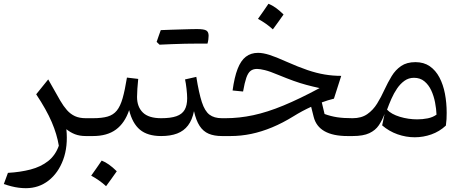

<svg xmlns="http://www.w3.org/2000/svg" viewBox="-20 -710 2414 1002"><path d="M231.6 -295.6 168.9 -217.9Q222.4 -137.4 249.9 -73.2Q277.4 -9 287 50.5Q269.1 100.9 231 130.8Q192.9 160.6 139.4 174.6Q85.9 188.5 21.4 192.1L0 250.4Q20.5 257.5 39.9 262.4Q59.2 267.3 78.2 269.7Q97.1 272.1 115 272.1Q182.3 272.1 233.1 232.6Q283.9 193.1 309.7 123.6Q335.4 54 326.4 -35.8Q346.9 -18.9 371.4 -9.4Q395.9 0 427.8 0H428.3V-93.1H427.8Q394.5 -93.1 371.1 -103.9Q347.7 -114.7 329.5 -135.3Q311.4 -155.8 294.2 -185.2Z M428.2 0H465.3Q539.2 0 585.2 -33.9Q631.2 -67.7 654 -135.3Q670.7 -66.2 710.4 -33.1Q750.2 0 821 0H821.5V-93.1H821Q755.9 -93.1 725.5 -122.8Q695.2 -152.6 695.2 -204.1Q695.2 -223.5 696.9 -246.9Q698.5 -270.4 701.3 -298.2L642.5 -305.1Q631.8 -239.1 620 -197.5Q608.1 -155.8 589.8 -133.1Q571.5 -110.4 541.6 -101.7Q511.8 -93.1 464.8 -93.1H428.2Q420.2 -93.1 416.1 -85.4Q412.1 -77.7 412.1 -60.6V-32.5Q412.1 -15.4 416.1 -7.7Q420.2 0 428.2 0ZM510.7 128Q496.9 148.4 483.5 167.6Q470.1 186.9 455.9 206.7Q476.8 217.9 496.5 231.8Q516.3 245.6 533.6 261.6Q548.3 241.8 562.1 222.4Q575.9 203 589.4 183.8Q568.2 162.8 548.7 149Q529.2 135.2 510.7 128Z M821.3 0Q869.9 0 904.6 -13.3Q939.4 -26.6 961.2 -55.3Q983 -83.9 992.4 -130Q1003.2 -81.3 1021.8 -52.8Q1040.4 -24.3 1069.1 -12.1Q1097.7 0 1138.3 0H1138.8V-93.1H1138.3Q1097.6 -93.1 1073.1 -111.7Q1048.7 -130.2 1033.4 -177.2Q1018.1 -224.3 1004.5 -308.8L945.7 -295.5Q950 -276.8 953.4 -246.6Q956.8 -216.4 956.8 -197Q956.8 -159.7 943.5 -136.8Q930.2 -113.9 900.5 -103.5Q870.8 -93.1 821.3 -93.1Q813.2 -93.1 809.2 -85.4Q805.2 -77.7 805.2 -60.6V-32.5Q805.2 -15.4 809.2 -7.7Q813.2 0 821.3 0ZM1012 -482.5Q1027.4 -482.5 1037.3 -482.5Q1047.2 -482.4 1053.2 -482.4Q1059.2 -482.4 1062.8 -482.3Q1065.9 -492.7 1067.3 -503.9Q1068.7 -515.1 1068.7 -523.5Q1068.7 -543.7 1056.4 -551Q1044.1 -558.3 1008.5 -558.3Q973.1 -547.8 937.7 -536.5Q902.3 -525.2 867.3 -514Q832.2 -502.8 797.4 -491.3Q801.4 -487.6 805.1 -484Q808.8 -480.3 812.6 -476.8Q844.1 -478.3 878.5 -479.7Q912.8 -481 946.9 -481.8Q981 -482.5 1012 -482.5ZM812.6 -476.8Q845.5 -490.1 878.1 -503.3Q910.8 -516.6 943.4 -530.6Q976.1 -544.5 1008.5 -558.3Q998.5 -558.3 977.9 -557.9Q957.4 -557.5 930.8 -556.6Q904.2 -555.7 875.1 -554.9Q845.9 -554 819 -552.8Q813.5 -537.7 808.2 -522.5Q802.9 -507.4 797.4 -491.3Q801.4 -487.6 805.1 -484Q808.8 -480.3 812.6 -476.8Z M1647.9 -250.3Q1543.2 -194 1459.1 -159.3Q1375.1 -124.5 1301.8 -108.8Q1228.5 -93.1 1156.7 -93.1H1138.7Q1130.6 -93.1 1126.6 -85.4Q1122.6 -77.7 1122.6 -60.6V-32.5Q1122.6 -15.4 1126.6 -7.7Q1130.6 0 1138.7 0H1183.1Q1237.3 0 1291.2 -11.2Q1345.1 -22.5 1400 -45.3Q1455 -68.1 1511.9 -103.3Q1534.5 -117.4 1558 -130Q1581.5 -142.5 1603.8 -152.6L1616.9 -100.4Q1629.4 -50.1 1673.8 -25.1Q1718.3 0 1793.9 0H1820.1V-93.1H1819.7Q1771.9 -93.1 1738.9 -98.2Q1706 -103.3 1673.8 -115.1L1659.4 -175.6Q1675 -181.5 1691.4 -186.5Q1707.8 -191.5 1722.7 -195.1L1760.8 -314.1Q1716.9 -314.1 1674.6 -321.2Q1632.2 -328.2 1584.5 -344.4Q1536.7 -360.7 1475.3 -387.9Q1419.2 -413.2 1385.7 -423.7Q1352.1 -434.2 1326.8 -434.2Q1289.3 -434.2 1263 -413.9Q1236.7 -393.7 1220 -350.4Q1203.2 -307.1 1193.8 -237.8L1248.5 -232.4Q1256.6 -278.5 1265.4 -304Q1274.3 -329.6 1287.4 -339.9Q1300.6 -350.3 1321.3 -350.3Q1336.5 -350.3 1362.3 -344Q1388 -337.8 1433.3 -318.7Q1477.7 -300.5 1512 -288.1Q1546.2 -275.8 1578.3 -267.2Q1610.4 -258.5 1647.9 -250.3ZM1381.1 -690.3Q1367.3 -669.9 1353.9 -650.6Q1340.5 -631.3 1326.3 -611.6Q1347.2 -600.3 1366.9 -586.5Q1386.6 -572.7 1404 -556.7Q1418.6 -576.5 1432.5 -595.9Q1446.3 -615.3 1459.8 -634.4Q1438.6 -655.5 1419.1 -669.3Q1399.6 -683.1 1381.1 -690.3Z M2140.5 -304Q2172.9 -304 2195 -285.5Q2217.2 -267.1 2230.7 -237.9Q2244.1 -208.7 2250.5 -175.3Q2256.9 -142 2258.1 -111.8Q2238.7 -97.7 2212.1 -92.4Q2185.5 -87.1 2157.6 -87.1Q2111 -87.1 2066.6 -100.5Q2022.2 -114 1999.9 -137.7Q2009.8 -164.9 2022.5 -194Q2035.3 -223.1 2052.2 -248Q2069.2 -272.9 2090.9 -288.4Q2112.7 -304 2140.5 -304ZM2147.9 -385.7Q2103 -385.7 2073.5 -365.6Q2044 -345.5 2024 -312.7Q2004.1 -279.9 1986.2 -241.3Q1969.2 -203.5 1948.2 -169.6Q1927.2 -135.6 1896.6 -114.3Q1866 -93.1 1820.3 -93.1Q1812.3 -93.1 1808.2 -85.4Q1804.2 -77.7 1804.2 -60.6V-32.5Q1804.2 -15.4 1808.2 -7.7Q1812.3 0 1820.3 0Q1875.9 0 1907.6 -15.1Q1939.4 -30.1 1957 -56.2Q1974.7 -82.4 1987 -115.2L1974.4 -55.6Q2010.3 -24.8 2054.5 -9.2Q2098.8 6.4 2144.5 6.4Q2188.8 6.4 2231.1 -8.5Q2273.4 -23.5 2306.9 -54.6Q2309.4 -72.4 2310.3 -88.2Q2311.1 -104 2311.1 -121.1Q2311.1 -173.5 2302 -221.1Q2292.9 -268.6 2273.3 -305.8Q2253.7 -342.9 2222.9 -364.3Q2192 -385.7 2147.9 -385.7Z"/></svg>

Font: Pinar FD VF
Style: Regular
Weight: 300
Designer: Amin Abedi
Version: Version 2.000